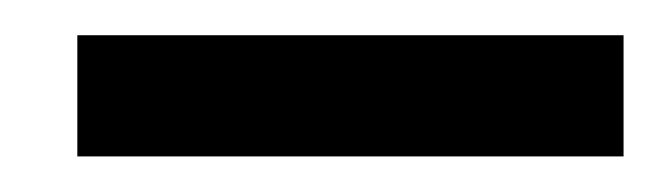

<svg xmlns="http://www.w3.org/2000/svg" viewBox="-20 -685 374 109"><path d="M23.9 -665H334V-596.2H23.9Z"/></svg>

Font: Oakes Grotesk Medium
Style: Regular
Weight: 500
Designer: Samuel Oakes
Foundry: Samuel Oakes
Version: Version 1.000;PS 001.000;hotconv 1.0.88;makeotf.lib2.5.64775